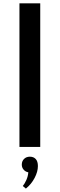

<svg xmlns="http://www.w3.org/2000/svg" viewBox="-20 -880 358 1150"><path d="M96.5 0H221V-860H96.5ZM135 249.5Q167.5 223.5 187.2 186Q207 148.5 207 114.5Q207 86.5 194 72.5Q181 58.5 159 58.5Q137.5 58.5 124 72Q110.5 85.5 110.5 106Q110.5 123.5 121.5 136.2Q132.5 149 149.5 152Q148 175 138 197.8Q128 220.5 116.5 234Z"/></svg>

Font: Spartan SemiBold
Style: Regular
Weight: 600
Designer: Matt Bailey, Mirko Velimirovic
Foundry: Matt Bailey
Version: Version 1.003; ttfautohint (v1.8.3)